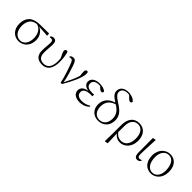

<svg xmlns="http://www.w3.org/2000/svg" viewBox="231 -2163 3729 3729"><g transform="rotate(45 2095.5 -298.5)"><path d="M277 14C398 14 508 -78 508 -243C508 -345 452 -436 361 -471L597 -455L593 -513L338 -510C143 -508 49 -403 49 -241C49 -84 146 14 277 14ZM298 -475C398 -451 450 -353 450 -239C450 -96 379 -18 285 -18C187 -18 112 -103 112 -245C112 -377 172 -463 298 -475Z M923 14C1048 14 1131 -72 1131 -273C1131 -362 1117 -446 1099 -511C1092 -518 1081 -522 1068 -522C1048 -522 1033 -505 1033 -482C1033 -455 1047 -420 1091 -332C1095 -303 1096 -279 1096 -253C1096 -94 1030 -22 931 -22C829 -22 785 -76 785 -189C785 -276 796 -338 796 -417C796 -481 776 -519 718 -519C686 -519 662 -506 649 -488L657 -470C665 -472 676 -473 687 -473C728 -473 741 -455 741 -398C741 -343 728 -267 728 -183C728 -43 806 14 923 14Z M1427 6 1464 5C1564 -163 1660 -360 1660 -469C1660 -485 1659 -497 1656 -511C1650 -518 1643 -522 1630 -522C1604 -522 1590 -503 1590 -462C1590 -437 1593 -404 1599 -356C1563 -238 1521 -158 1462 -42C1441 -166 1401 -290 1365 -396C1336 -483 1312 -517 1263 -517C1237 -517 1207 -504 1189 -484L1197 -464C1207 -469 1220 -472 1236 -472C1266 -472 1283 -454 1308 -384C1350 -273 1396 -144 1427 6Z M1953 14C2045 14 2117 -20 2162 -70L2149 -87C2097 -52 2035 -33 1972 -33C1876 -33 1827 -70 1827 -138C1827 -195 1869 -245 2007 -245C2017 -245 2026 -245 2050 -244V-291C2026 -289 2011 -289 1996 -289C1882 -289 1841 -329 1841 -390C1841 -453 1889 -495 1982 -495L2015 -493L2058 -453C2080 -434 2092 -428 2112 -428C2132 -428 2149 -444 2145 -469C2110 -507 2042 -522 1976 -522C1847 -522 1785 -459 1785 -385C1785 -326 1827 -278 1923 -263C1813 -249 1765 -194 1765 -125C1765 -40 1838 14 1953 14Z M2461 14C2601 14 2696 -84 2696 -223C2696 -338 2647 -409 2513 -496C2378 -582 2353 -616 2353 -668C2353 -733 2408 -773 2493 -773C2508 -773 2522 -772 2535 -769L2587 -718C2609 -696 2626 -685 2644 -685C2665 -685 2680 -701 2680 -723C2640 -772 2569 -800 2491 -800C2379 -800 2306 -742 2306 -654C2306 -590 2337 -545 2451 -473C2327 -438 2238 -351 2238 -211C2238 -77 2330 14 2461 14ZM2481 -455C2575 -398 2636 -332 2636 -216C2636 -98 2574 -16 2466 -16C2370 -16 2300 -88 2300 -217C2300 -325 2346 -412 2481 -455Z M2837 196 2848 203 2906 189 2897 -73C2934 -16 2993 14 3058 14C3184 14 3291 -94 3291 -262C3291 -429 3198 -522 3067 -522C2929 -522 2842 -428 2842 -246L2841 5ZM2897 -109 2898 -281C2899 -412 2964 -490 3064 -490C3158 -490 3228 -409 3228 -261C3228 -115 3163 -25 3051 -25C2985 -25 2935 -55 2897 -109Z M3537 14C3571 14 3598 -9 3610 -30L3602 -47C3588 -40 3575 -33 3555 -33C3523 -33 3504 -48 3504 -114C3504 -195 3510 -281 3520 -510L3511 -516L3453 -502L3455 -109C3455 -17 3486 14 3537 14Z M3908 14C4018 14 4140 -72 4140 -259C4140 -431 4045 -522 3916 -522C3806 -522 3682 -432 3682 -254C3682 -67 3792 14 3908 14ZM3915 -18C3827 -18 3745 -99 3745 -276C3745 -402 3813 -490 3910 -490C4016 -490 4079 -388 4079 -232C4079 -112 4021 -18 3915 -18Z"/></g></svg>

Font: Noto Serif TC ExtraLight
Style: Regular
Weight: 200
Designer: Ryoko NISHIZUKA 西塚涼子 (kana & ideographs); Frank Grießhammer (Latin, Greek & Cyrillic); Wenlong ZHANG 张文龙 (bopomofo); San
Foundry: Adobe
Version: Version 2.001;hotconv 1.1.0;makeotfexe 2.6.0